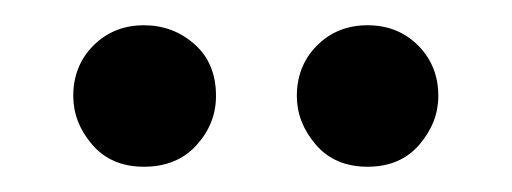

<svg xmlns="http://www.w3.org/2000/svg" viewBox="-20 -756 405 152"><path d="M94 -624Q68 -624 53 -641.5Q38 -659 38 -680Q38 -704 54 -720Q70 -736 94 -736Q117 -736 134 -721Q151 -706 151 -680Q151 -658 135.5 -641Q120 -624 94 -624ZM271 -624Q245 -624 230 -641.5Q215 -659 215 -680Q215 -704 231 -720Q247 -736 271 -736Q295 -736 311 -720Q327 -704 327 -680Q327 -659 312 -641.5Q297 -624 271 -624Z"/></svg>

Font: Ulagadi Sans Medium
Style: Regular
Weight: 500
Designer: Ninad Kale (Devanagari), Jonny Pinhorn (Latin)
Foundry: Indian Type Foundry
Version: Version 3.01;March 29, 2020;FontCreator 12.0.0.2522 64-bit; 